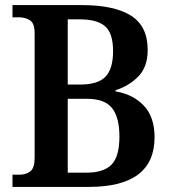

<svg xmlns="http://www.w3.org/2000/svg" viewBox="-20 -734 673 754"><path d="M29 0V-48H56Q83 -48 99.5 -61.5Q116 -75 116 -114V-603Q116 -643 97.5 -654.5Q79 -666 55 -666H29V-714H301Q429 -714 494.5 -672.5Q560 -631 560 -538Q560 -471 523 -433.5Q486 -396 434 -380V-375Q502 -364 544.5 -319.5Q587 -275 587 -195Q587 0 329 0ZM295 -402Q365 -402 394.5 -433Q424 -464 424 -533Q424 -604 392.5 -631Q361 -658 294 -658H246V-402ZM320 -56Q387 -56 418 -87.5Q449 -119 449 -198Q449 -273 420 -309.5Q391 -346 322 -346H246V-56Z"/></svg>

Font: Noto Serif Georgian SemiCondensed SemiBold
Style: Regular
Weight: 600
Width: 4
Designer: Monotype Design Team, Akaki Razmadze
Foundry: Google LLC
Version: Version 2.003; ttfautohint (v1.8.4.7-5d5b)